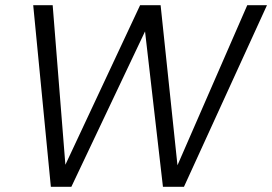

<svg xmlns="http://www.w3.org/2000/svg" viewBox="-20 -720 1049 740"><path d="M176 0 108 -700H183L232 -85L520 -700H599L664 -83L933 -700H1009L689 0H608L539 -599L255 0Z"/></svg>

Font: DM Sans 9pt Light
Style: Italic
Weight: 300
Italic angle: -10°
Version: Version 4.004;gftools[0.9.30]